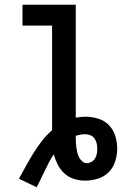

<svg xmlns="http://www.w3.org/2000/svg" viewBox="-20 -755 540 811"><path d="M135 36 60 0Q75 -27 90 -54.5Q105 -82 121.5 -108.5Q138 -135 157 -159.5Q176 -184 200 -205V-647H75V-735H300V-258Q310 -260 320.5 -261Q331 -262 341 -262Q368 -262 394.5 -254Q421 -246 440 -226.5Q459 -207 467 -180.5Q475 -154 475 -127Q475 -100 466.5 -73Q458 -46 438.5 -27Q419 -8 392.5 0Q366 8 338 8Q315 8 292 0.5Q269 -7 252 -22.5Q235 -38 224 -59.5Q213 -81 207 -103Q196 -87 187 -69.5Q178 -52 169.5 -34.5Q161 -17 152.5 0.5Q144 18 135 36ZM346 -66Q357 -66 366.5 -71.5Q376 -77 381.5 -86Q387 -95 389 -105.5Q391 -116 391 -127Q391 -138 388.5 -149Q386 -160 379.5 -169.5Q373 -179 362.5 -183.5Q352 -188 341 -188Q331 -188 320.5 -186.5Q310 -185 300 -181V-175Q300 -164 300.5 -153.5Q301 -143 302.5 -132Q304 -121 306.5 -110.5Q309 -100 314 -90.5Q319 -81 327.5 -73.5Q336 -66 346 -66Z"/></svg>

Font: Iosevka Term Semibold
Style: Regular
Weight: 600
Monospace: yes
Designer: Belleve Invis
Foundry: Belleve Invis
Version: Version 31.4.0